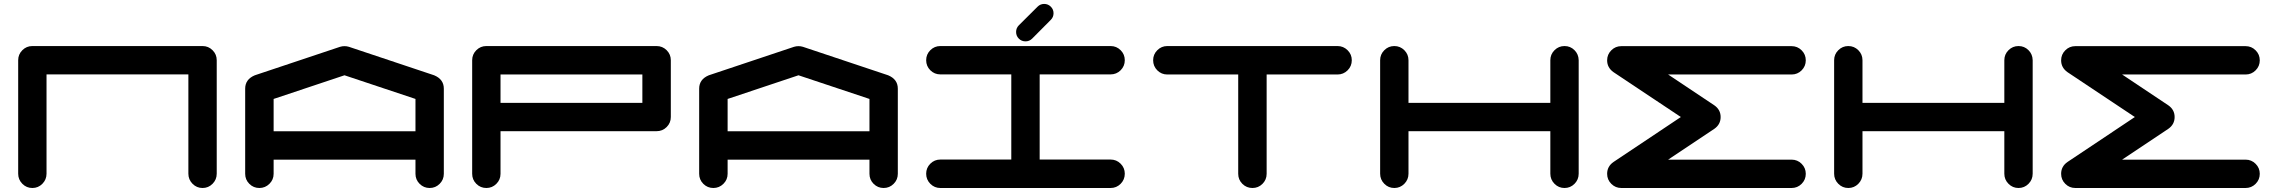

<svg xmlns="http://www.w3.org/2000/svg" viewBox="-20 -939 11378 959"><path d="M991.7 -709Q1021 -709 1041.7 -688.2Q1062.5 -667.5 1062.5 -638.2V-71.3Q1062.5 -42 1041.7 -21Q1021 0 991.7 0Q962.4 0 941.7 -21Q920.9 -42 920.9 -71.3V-567.4H212.4V-71.3Q212.4 -42 191.7 -21Q170.9 0 141.6 0Q112.3 0 91.6 -21Q70.8 -42 70.8 -71.3V-638.2Q70.8 -667.5 91.6 -688.2Q112.3 -709 141.6 -709Z M2055.2 -283.2V-444.8L1700.7 -563L1346.7 -444.8V-283.2ZM2196.8 -70.8Q2196.8 -41.5 2176 -20.8Q2155.3 0 2126 0Q2096.7 0 2075.9 -20.8Q2055.2 -41.5 2055.2 -70.8V-141.6H1346.7V-70.8Q1346.7 -41.5 1325.7 -20.8Q1304.7 0 1275.4 0Q1246.1 0 1225.3 -20.8Q1204.6 -41.5 1204.6 -70.8V-496.1Q1204.6 -543 1252.9 -563L1253.9 -563.5H1254.4L1678.2 -705.1Q1689 -708.5 1700.7 -708.5Q1712.4 -708.5 1723.1 -705.1L2147 -563.5H2147.9L2148.4 -563Q2196.8 -543 2196.8 -496.1Z M3188.5 -425.3V-566.9H2480V-425.3ZM3330.6 -354.5Q3330.6 -325.2 3309.8 -304.4Q3289.1 -283.7 3259.3 -283.7H2480V-70.8Q2480 -41.5 2459.2 -20.8Q2438.5 0 2409.2 0Q2379.9 0 2359.1 -20.8Q2338.4 -41.5 2338.4 -70.8V-638.2Q2338.4 -667.5 2359.1 -688.2Q2379.9 -709 2409.2 -709H3259.3Q3289.1 -709 3309.8 -688.2Q3330.6 -667.5 3330.6 -638.2Z M4322.8 -283.2V-444.8L3968.3 -563L3614.3 -444.8V-283.2ZM4464.4 -70.8Q4464.4 -41.5 4443.6 -20.8Q4422.9 0 4393.6 0Q4364.3 0 4343.5 -20.8Q4322.8 -41.5 4322.8 -70.8V-141.6H3614.3V-70.8Q3614.3 -41.5 3593.3 -20.8Q3572.3 0 3543 0Q3513.7 0 3492.9 -20.8Q3472.2 -41.5 3472.2 -70.8V-496.1Q3472.2 -543 3520.5 -563L3521.5 -563.5H3522L3945.8 -705.1Q3956.5 -708.5 3968.3 -708.5Q3980 -708.5 3990.7 -705.1L4414.6 -563.5H4415.5L4416 -563Q4464.4 -543 4464.4 -496.1Z M5527.3 -142.1Q5556.6 -142.1 5577.4 -121.3Q5598.1 -100.6 5598.1 -71.3Q5598.1 -42 5577.4 -21Q5556.6 0 5527.3 0H4676.8Q4647.5 0 4626.7 -21Q4606 -42 4606 -71.3Q4606 -100.6 4626.7 -121.3Q4647.5 -142.1 4676.8 -142.1H5031.2V-567.4H4676.8Q4647.5 -567.4 4626.7 -588.1Q4606 -608.9 4606 -638.2Q4606 -667.5 4626.7 -688.2Q4647.5 -709 4676.8 -709H5527.3Q5556.6 -709 5577.4 -688.2Q5598.1 -667.5 5598.1 -638.2Q5598.1 -608.9 5577.4 -588.1Q5556.6 -567.4 5527.3 -567.4H5172.9V-142.1ZM5102.1 -732.4Q5082.5 -732.4 5068.8 -746.1Q5055.2 -759.8 5055.2 -779.3Q5055.2 -798.8 5068.8 -812.5L5162.6 -905.8Q5176.3 -919.4 5195.3 -919.4Q5214.8 -919.4 5228.5 -905.8Q5242.2 -892.1 5242.2 -873Q5242.2 -853.5 5228.5 -839.8L5135.3 -746.1Q5121.6 -732.4 5102.1 -732.4Z M6660.6 -709Q6689.9 -709 6710.9 -688.2Q6731.9 -667.5 6731.9 -638.2Q6731.9 -608.4 6710.9 -587.6Q6689.9 -566.9 6660.6 -566.9H6306.6V-70.8Q6306.6 -41.5 6285.9 -20.8Q6265.1 0 6235.8 0Q6206.1 0 6185.3 -20.8Q6164.6 -41.5 6164.6 -70.8V-566.9H5810.5Q5781.2 -566.9 5760.5 -587.6Q5739.7 -608.4 5739.7 -638.2Q5739.7 -667.5 5760.5 -688.2Q5781.2 -709 5810.5 -709Z M7865.2 -638.2V-71.3Q7865.2 -42 7844.5 -21Q7823.7 0 7794.4 0Q7765.1 0 7744.4 -21Q7723.6 -42 7723.6 -71.3V-283.7H7015.1V-71.3Q7015.1 -42 6994.4 -21Q6973.6 0 6944.3 0Q6915 0 6894.3 -21Q6873.5 -42 6873.5 -71.3V-638.2Q6873.5 -667.5 6894.3 -688.2Q6915 -709 6944.3 -709Q6973.6 -709 6994.4 -688.2Q7015.1 -667.5 7015.1 -638.2V-425.3H7723.6V-638.2Q7723.6 -667.5 7744.4 -688.2Q7765.1 -709 7794.4 -709Q7823.7 -709 7844.2 -688.5Q7864.7 -668 7865.2 -638.2Z M8928.7 -141.6Q8958 -141.6 8978.8 -120.8Q8999.5 -100.1 8999.5 -70.8Q8999.5 -41.5 8978.8 -20.8Q8958 0 8928.7 0H8078.1Q8048.8 0 8028.1 -20.8Q8007.3 -41.5 8007.3 -70.8Q8007.3 -107.9 8039.1 -129.9L8375.5 -354.5L8039.1 -578.6Q8007.3 -601.1 8007.3 -637.7Q8007.3 -667 8028.1 -687.7Q8048.8 -708.5 8078.1 -708.5H8928.7Q8958 -708.5 8978.8 -687.7Q8999.5 -667 8999.5 -637.7Q8999.5 -608.4 8978.8 -587.6Q8958 -566.9 8928.7 -566.9H8312L8542.5 -413.1Q8574.2 -391.1 8574.2 -354.5Q8574.2 -317.4 8542.5 -295.4L8312 -141.6Z M10132.8 -638.2V-71.3Q10132.8 -42 10112.1 -21Q10091.3 0 10062 0Q10032.7 0 10012 -21Q9991.2 -42 9991.2 -71.3V-283.7H9282.7V-71.3Q9282.7 -42 9262 -21Q9241.2 0 9211.9 0Q9182.6 0 9161.9 -21Q9141.1 -42 9141.1 -71.3V-638.2Q9141.1 -667.5 9161.9 -688.2Q9182.6 -709 9211.9 -709Q9241.2 -709 9262 -688.2Q9282.7 -667.5 9282.7 -638.2V-425.3H9991.2V-638.2Q9991.2 -667.5 10012 -688.2Q10032.7 -709 10062 -709Q10091.3 -709 10111.8 -688.5Q10132.3 -668 10132.8 -638.2Z M11196.3 -141.6Q11225.6 -141.6 11246.3 -120.8Q11267.1 -100.1 11267.1 -70.8Q11267.1 -41.5 11246.3 -20.8Q11225.6 0 11196.3 0H10345.7Q10316.4 0 10295.7 -20.8Q10274.9 -41.5 10274.9 -70.8Q10274.9 -107.9 10306.6 -129.9L10643.1 -354.5L10306.6 -578.6Q10274.9 -601.1 10274.9 -637.7Q10274.9 -667 10295.7 -687.7Q10316.4 -708.5 10345.7 -708.5H11196.3Q11225.6 -708.5 11246.3 -687.7Q11267.1 -667 11267.1 -637.7Q11267.1 -608.4 11246.3 -587.6Q11225.6 -566.9 11196.3 -566.9H10579.6L10810.1 -413.1Q10841.8 -391.1 10841.8 -354.5Q10841.8 -317.4 10810.1 -295.4L10579.6 -141.6Z"/></svg>

Font: Robtronika
Style: Regular
Weight: 400
Designer: GGBot
Version: 1.00